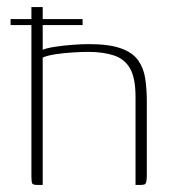

<svg xmlns="http://www.w3.org/2000/svg" viewBox="-20 -524 496 544"><path d="M86 0Q74 0 71.5 -4Q69 -8 69 -24V-504H101V-383Q113 -388 136 -391.5Q159 -395 185 -397Q211 -399 232 -399Q289 -399 322.5 -387Q356 -375 371.5 -353Q387 -331 391.5 -301.5Q396 -272 396 -235V-28Q396 -16 394.5 -9.5Q393 -3 389.5 -1.5Q386 0 377 0H364V-249Q364 -303 348.5 -330Q333 -357 302.5 -367Q272 -377 230 -377Q213 -377 187.5 -375.5Q162 -374 138.5 -370.5Q115 -367 101 -361V0ZM10 -470H214V-453H10Z"/></svg>

Font: Genos ExtraLight
Style: Regular
Weight: 250
Designer: Robert E. Leuschke
Foundry: Robert E. Leuschke
Version: Version 1.010